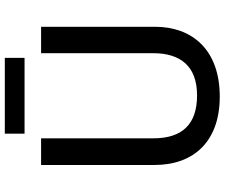

<svg xmlns="http://www.w3.org/2000/svg" viewBox="-86 -814 911 778"><g transform="rotate(-90 369.0 -425.5)"><path d="M523 -861H216V-781H523ZM649 -252V-714H542V-260C542 -151 491 -82 371 -82C254 -82 197 -142 197 -259V-714H89V-254C89 -95 185 10 366 10C558 10 649 -104 649 -252Z"/></g></svg>

Font: Noto Sans Bengali UI Medium
Style: Regular
Weight: 500
Designer: Jelle Bosma - Monotype Design Team
Foundry: Monotype Imaging Inc.
Version: Version 2.003